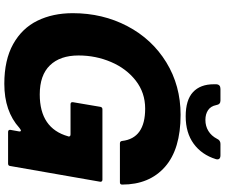

<svg xmlns="http://www.w3.org/2000/svg" viewBox="-94 -904 1016 867"><g transform="rotate(90 413.5 -471.0)"><path d="M40 -292Q40 -427 98.5 -538.5Q157 -650 262 -714.5Q367 -779 499 -779Q654 -779 734 -708.5Q814 -638 814 -515Q814 -505 804 -505H628Q618 -505 617 -515Q605 -619 471 -619Q399 -619 344.5 -576.5Q290 -534 260.5 -465Q231 -396 231 -318Q231 -235 275.5 -189Q320 -143 407 -143Q560 -143 596 -271L597 -274Q597 -282 587 -282H451Q446 -282 443.5 -285Q441 -288 442 -293L463 -417Q465 -426 474 -426H792Q797 -426 799.5 -423Q802 -420 801 -415L730 -9Q729 0 719 0H576Q571 0 568.5 -3Q566 -6 567 -11L574 -50V-53Q574 -58 570 -58Q567 -58 558 -51Q483 17 359 17Q251 17 179.5 -23Q108 -63 74 -132.5Q40 -202 40 -292ZM361 -929V-940Q362 -959 382 -959H435Q452 -959 455 -940Q460 -915 478 -903Q496 -891 522 -891Q550 -891 572 -904.5Q594 -918 607 -943Q614 -959 630 -959H682Q693 -959 697.5 -953.5Q702 -948 699 -938Q679 -874 629.5 -838Q580 -802 506 -802Q432 -802 396.5 -835Q361 -868 361 -929Z"/></g></svg>

Font: Open Sauce Two Black Italic
Style: Regular
Weight: 900
Italic angle: -10°
Designer: Alfredo Marco Pradil
Foundry: Creative Sauce Fz LLC
Version: Version 1.477